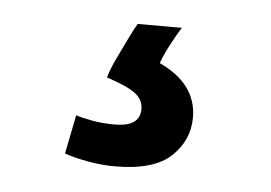

<svg xmlns="http://www.w3.org/2000/svg" viewBox="-31 -57 417 295"><g transform="rotate(5 178.0 90.5)"><path d="M155 201Q134 201 112.5 197Q91 193 77 188L89 128Q98 131 114 134Q130 137 149 137Q188 137 188 110Q188 95 175 85.5Q162 76 131 66Q135 52 143.5 34.5Q152 17 159.5 1.5Q167 -14 171 -20H239Q232 -9 223 8Q214 25 210 37Q268 64 268 116Q268 151 241.5 176Q215 201 155 201Z"/></g></svg>

Font: Ubuntu Sans Medium
Style: Regular
Weight: 500
Designer: Dalton Maag Ltd
Foundry: Dalton Maag Ltd
Version: Version 1.006; ttfautohint (v1.8.4.7-5d5b)